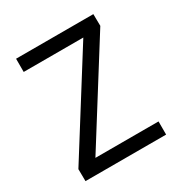

<svg xmlns="http://www.w3.org/2000/svg" viewBox="-165 -841 930 970"><g transform="rotate(-30 300.0 -355.5)"><path d="M158.7 -76.7H526.9V0H56.6L55.7 -70.3L409.7 -633.8H62V-710.9H512.7L513.7 -642.1Z"/></g></svg>

Font: Roboto Mono
Style: Regular
Weight: 400
Designer: Google
Version: Version 2.000985; 2015; ttfautohint (v1.3)